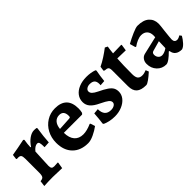

<svg xmlns="http://www.w3.org/2000/svg" viewBox="79 -1233 1929 1929"><g transform="rotate(-45 1043.0 -269.0)"><path d="M95 -126V-325Q95 -359 86 -371.5Q77 -384 52 -384L33 -383L28 -390L34 -440Q115 -453 214 -474L223 -465Q214 -412 213 -371L219 -367Q250 -414 287.5 -440Q325 -466 359 -466Q378 -466 394 -463L398 -455Q382 -351 378 -274L314 -270Q314 -318 308.5 -333.5Q303 -349 286 -349Q270 -349 252 -337Q234 -325 218 -304Q209 -128 209 -111Q209 -85 217.5 -75Q226 -65 248 -65Q265 -65 298 -68L301 -62L290 4Q206 0 161 0Q103 0 36 4L44 -57Q74 -59 84.5 -73Q95 -87 95 -126Z M427 -218Q427 -290 458 -348Q489 -406 543 -439.5Q597 -473 663 -473Q831 -473 831 -303Q831 -273 824 -247L812 -235H553Q554 -162 587.5 -123.5Q621 -85 681 -85Q733 -85 800 -115L807 -111L823 -62Q786 -34 737.5 -11Q689 12 653 12Q548 12 487.5 -49.5Q427 -111 427 -218ZM690 -298Q702 -299 705.5 -303Q709 -307 709 -321Q709 -395 646 -395Q607 -395 582.5 -368Q558 -341 553 -290Z M900 -15 894 -25Q898 -52 901.5 -88Q905 -124 907 -157L962 -162Q963 -61 1051 -61Q1080 -61 1099 -73.5Q1118 -86 1118 -105Q1118 -125 1098 -141.5Q1078 -158 1018 -187Q958 -215 931 -246.5Q904 -278 904 -320Q904 -365 930 -399.5Q956 -434 1003 -453.5Q1050 -473 1110 -473Q1172 -473 1222 -455L1227 -445Q1214 -379 1208 -316L1152 -312L1153 -330Q1153 -365 1136 -381.5Q1119 -398 1083 -398Q1057 -398 1039 -385.5Q1021 -373 1021 -354Q1021 -335 1037 -319Q1053 -303 1090 -285Q1149 -257 1180.5 -235Q1212 -213 1224.5 -190.5Q1237 -168 1237 -137Q1237 -96 1210 -62Q1183 -28 1136 -8Q1089 12 1033 12Q993 12 958 4Q923 -4 900 -15Z M1340 -111V-334Q1340 -366 1329 -376.5Q1318 -387 1286 -388L1276 -395L1283 -444Q1325 -464 1369.5 -493Q1414 -522 1450 -550L1478 -536Q1472 -502 1467 -450L1585 -453L1589 -448L1579 -381L1461 -384Q1455 -297 1455 -166Q1455 -123 1470 -104Q1485 -85 1519 -85Q1546 -85 1579 -99L1592 -67Q1556 -34 1524 -11Q1492 12 1477 12Q1406 12 1373 -17.5Q1340 -47 1340 -111Z M1885 -65 1877 -68Q1845 -35 1815 -13.5Q1785 8 1767 8Q1708 8 1669 -33.5Q1630 -75 1630 -137Q1630 -168 1646 -190.5Q1662 -213 1688 -220L1881 -265L1882 -289Q1882 -332 1859 -356Q1836 -380 1796 -380Q1769 -380 1737.5 -366.5Q1706 -353 1679 -333L1670 -337L1653 -397Q1703 -425 1758 -449Q1813 -473 1836 -473Q1919 -473 1960.5 -435.5Q2002 -398 2002 -337Q2002 -315 1993 -247Q1982 -150 1982 -131Q1982 -112 1992 -101Q2002 -90 2018 -90Q2030 -90 2043.5 -95.5Q2057 -101 2066 -107L2081 -86Q2063 -54 2036.5 -24.5Q2010 5 1985 12Q1941 12 1915.5 -7.5Q1890 -27 1885 -65ZM1876 -116 1879 -211 1772 -181Q1748 -175 1748 -148Q1748 -122 1763.5 -104.5Q1779 -87 1804 -87Q1819 -87 1839.5 -95Q1860 -103 1876 -116Z"/></g></svg>

Font: Alegreya
Style: Bold
Weight: 700
Designer: Juan Pablo del Peral
Foundry: Huerta Tipografica
Version: Version 2.008; ttfautohint (v1.8)